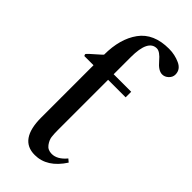

<svg xmlns="http://www.w3.org/2000/svg" viewBox="-225 -728 782 782"><g transform="rotate(45 166.5 -336.5)"><path d="M17 -418 14 -425Q14 -428 26 -439Q38 -450 52.5 -462.5Q67 -475 70 -479Q70 -570 111 -626.5Q152 -683 240 -683Q274 -683 303.5 -669.5Q333 -656 333 -627Q333 -612 321 -600.5Q309 -589 294 -589Q272 -589 247 -619Q222 -649 204 -649Q154 -649 154 -549V-450H255V-418H154V-130Q154 -106 156 -90.5Q158 -75 170 -58.5Q182 -42 205 -42Q237 -42 266 -77L279 -66Q230 10 159 10Q70 10 70 -117V-418Z"/></g></svg>

Font: STIX Math
Style: Regular
Weight: 400
Designer: MicroPress Inc., with final additions and corrections provided by Coen Hoffman, Elsevier (retired)
Version: Version 1.1.1